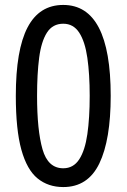

<svg xmlns="http://www.w3.org/2000/svg" viewBox="-20 -745 512 777"><path d="M236 12Q175 12 132 -23Q89 -58 66.5 -139Q44 -220 44 -357Q44 -543 91.5 -634Q139 -725 236 -725Q428 -725 428 -357Q428 -179 382 -83.5Q336 12 236 12ZM236 -64Q277 -64 300.5 -100Q324 -136 333.5 -202Q343 -268 343 -357Q343 -445 333.5 -511Q324 -577 300.5 -613Q277 -649 236 -649Q193 -649 170 -613Q147 -577 138.5 -511.5Q130 -446 130 -357Q130 -218 152 -141Q174 -64 236 -64Z"/></svg>

Font: Noto Sans Tamil Condensed
Style: Regular
Weight: 400
Width: 3
Designer: Jelle Bosma - Monotype Design Team
Foundry: Monotype Imaging Inc.
Version: Version 2.004; ttfautohint (v1.8.4.7-5d5b)